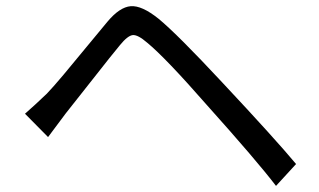

<svg xmlns="http://www.w3.org/2000/svg" viewBox="-20 -653 1040 626"><path d="M136.7 -206.1 61.5 -282.2Q90.8 -307.6 132.8 -347.7Q153.3 -369.1 187 -409.2Q220.7 -449.2 264.6 -502.9Q308.6 -556.6 330.1 -582Q370.1 -629.9 406.2 -632.8Q442.4 -635.7 497.1 -591.8Q558.6 -541 704.1 -384.8Q877.9 -199.2 945.3 -118.2L879.9 -46.9Q816.4 -129.9 655.3 -309.6Q519.5 -464.8 460 -513.7Q429.7 -540 413.1 -538.6Q396.5 -537.1 371.1 -505.9Q345.7 -475.6 280.3 -392.1Q214.8 -308.6 194.3 -283.2Q174.8 -256.8 136.7 -206.1Z"/></svg>

Font: Gen Shin Gothic Regular
Style: Regular
Weight: 400
Designer: [Source Han Sans]
Ryoko NISHIZUKA  (kana & ideographs); Paul D. Hunt (Latin, Greek & Cyrillic); Wenlong ZHANG  (bopomofo
Version: Version 1.002.20150607